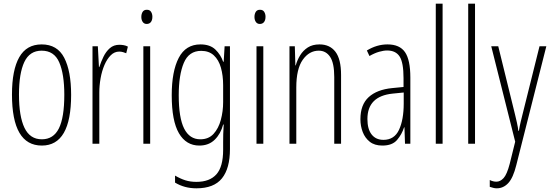

<svg xmlns="http://www.w3.org/2000/svg" viewBox="-20 -780 2994 1042"><path d="M366 -265Q366 10 207 10Q45 10 45 -267Q45 -400 84.5 -469.5Q124 -539 206 -539Q291 -539 328.5 -466.5Q366 -394 366 -265ZM83 -267Q83 -148 113 -86Q143 -24 207 -24Q270 -24 299.5 -83Q329 -142 329 -266Q329 -378 301.5 -441.5Q274 -505 206 -505Q141 -505 112 -443.5Q83 -382 83 -267Z M628 -537Q638 -537 650.5 -535Q663 -533 674 -527L665 -491Q658 -494 648 -497Q638 -500 627 -500Q601 -500 581 -480Q561 -460 547 -427.5Q533 -395 526 -355.5Q519 -316 519 -278V0H482V-529H511L517 -416H519Q528 -444 541.5 -472Q555 -500 576 -518.5Q597 -537 628 -537Z M777 -727Q793 -727 800 -715.5Q807 -704 807 -689Q807 -671 799 -660.5Q791 -650 776 -650Q762 -650 754.5 -661Q747 -672 747 -688Q747 -704 754 -715.5Q761 -727 777 -727ZM795 -529V0H758V-529Z M1068 -539Q1120 -539 1149 -511Q1178 -483 1191 -445H1194L1199 -529H1228V29Q1228 134 1184.5 188Q1141 242 1046 242Q981 242 930 211V173Q959 190 986 198.5Q1013 207 1046 207Q1118 207 1154.5 166Q1191 125 1191 33V-8Q1191 -30 1191.5 -52Q1192 -74 1194 -104H1191Q1178 -54 1145.5 -22Q1113 10 1062 10Q990 10 951 -57Q912 -124 912 -263Q912 -393 950 -466Q988 -539 1068 -539ZM1072 -504Q1005 -504 977.5 -438.5Q950 -373 950 -263Q950 -140 979.5 -82Q1009 -24 1067 -24Q1112 -24 1139 -53.5Q1166 -83 1178.5 -129.5Q1191 -176 1191 -226V-317Q1191 -370 1179 -412.5Q1167 -455 1140.5 -479.5Q1114 -504 1072 -504Z M1391 -727Q1407 -727 1414 -715.5Q1421 -704 1421 -689Q1421 -671 1413 -660.5Q1405 -650 1390 -650Q1376 -650 1368.5 -661Q1361 -672 1361 -688Q1361 -704 1368 -715.5Q1375 -727 1391 -727ZM1409 -529V0H1372V-529Z M1714 -539Q1770 -539 1800.5 -499Q1831 -459 1831 -373V0H1794V-362Q1794 -438 1771.5 -471.5Q1749 -505 1710 -505Q1658 -505 1623 -455.5Q1588 -406 1588 -305V0H1551V-529H1580L1583 -425H1585Q1593 -454 1609 -480Q1625 -506 1650.5 -522.5Q1676 -539 1714 -539Z M2083 -539Q2149 -539 2178 -497Q2207 -455 2207 -359V0H2178L2175 -89H2173Q2161 -51 2135 -20.5Q2109 10 2055 10Q2013 10 1987 -10.5Q1961 -31 1948.5 -63.5Q1936 -96 1936 -133Q1936 -212 1981 -253Q2026 -294 2109 -302L2170 -308V-356Q2170 -440 2149 -473Q2128 -506 2081 -506Q2062 -506 2037.5 -499Q2013 -492 1985 -476L1971 -506Q2025 -539 2083 -539ZM2111 -272Q1974 -258 1974 -134Q1974 -79 1997 -50Q2020 -21 2061 -21Q2120 -21 2145.5 -75.5Q2171 -130 2171 -218V-278Z M2382 0H2345V-760H2382Z M2558 0H2521V-760H2558Z M2646 -529H2684L2775 -159Q2782 -130 2785.5 -114Q2789 -98 2790.5 -88.5Q2792 -79 2793 -70H2796Q2801 -99 2806 -119.5Q2811 -140 2816 -160L2908 -529H2945L2782 116Q2765 185 2738.5 213.5Q2712 242 2676 242Q2666 242 2657 239.5Q2648 237 2638 234V197Q2656 206 2674 206Q2695 206 2713 186.5Q2731 167 2746 110L2776 -11Z"/></svg>

Font: Noto Sans Gujarati ExtraCondensed ExtraLight
Style: Regular
Weight: 200
Width: 2
Designer: Jelle Bosma - Monotype Design Team, Universal Thirst
Foundry: Monotype Imaging Inc.
Version: Version 2.106; ttfautohint (v1.8.4.7-5d5b)